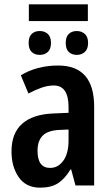

<svg xmlns="http://www.w3.org/2000/svg" viewBox="-20 -855 513 885"><path d="M248 -553Q414 -553 414 -363V0H328L308 -74H305Q279 -31 247.5 -10.5Q216 10 165 10Q100 10 66.5 -38Q33 -86 33 -157Q33 -241 82 -284.5Q131 -328 225 -332L296 -335V-361Q296 -461 228 -461Q201 -461 172 -451Q143 -441 111 -424L76 -508Q112 -530 155.5 -541.5Q199 -553 248 -553ZM296 -258 251 -256Q199 -253 176 -229Q153 -205 153 -160Q153 -81 211 -81Q248 -81 272 -114.5Q296 -148 296 -208ZM385 -835V-758H113V-835ZM163 -712Q186 -712 200.5 -698.5Q215 -685 215 -657Q215 -629 200.5 -615.5Q186 -602 163 -602Q140 -602 126 -615.5Q112 -629 112 -657Q112 -685 126 -698.5Q140 -712 163 -712ZM334 -712Q356 -712 371 -698.5Q386 -685 386 -657Q386 -629 371 -615.5Q356 -602 334 -602Q311 -602 297 -615.5Q283 -629 283 -657Q283 -685 297 -698.5Q311 -712 334 -712Z"/></svg>

Font: Avrile Sans Condensed SemiBold
Style: Regular
Weight: 600
Width: 3
Designer: Monotype Design Team
Foundry: Monotype Imaging Inc.
Version: Version 2.001;September 10, 2019;FontCreator 11.5.0.2425 64-